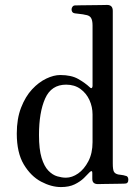

<svg xmlns="http://www.w3.org/2000/svg" viewBox="-20 -746 560 778"><path d="M227 12Q188 12 146.5 -10Q105 -32 76.5 -79.5Q48 -127 48 -205Q48 -265 65.5 -310Q83 -355 110 -384Q137 -413 167.5 -427.5Q198 -442 224 -442Q269 -442 297 -426Q325 -410 343 -393Q349 -387 352 -389.5Q355 -392 355 -398V-643Q355 -664 348.5 -674Q342 -684 325 -686Q318 -688 303.5 -689.5Q289 -691 283 -692Q270 -694 270 -708Q270 -714 274 -719Q278 -724 284 -724Q287 -724 305 -724.5Q323 -725 346.5 -725Q370 -725 389.5 -725.5Q409 -726 414 -726Q437 -726 437 -702V-84Q437 -59 441.5 -50.5Q446 -42 459 -39Q465 -38 473.5 -37Q482 -36 487 -34Q500 -33 500 -18Q500 -2 486 -2Q483 -2 468 -1.5Q453 -1 434 -1Q415 -1 398.5 -0.5Q382 0 377 0Q354 0 354 -21V-46Q354 -52 351 -52.5Q348 -53 343 -48Q335 -39 320 -24.5Q305 -10 282.5 1Q260 12 227 12ZM247 -26Q272 -26 296.5 -43Q321 -60 338 -92.5Q355 -125 355 -170V-282Q355 -313 342.5 -340.5Q330 -368 306 -385.5Q282 -403 248 -403Q188 -403 163 -347Q138 -291 138 -199Q138 -141 148.5 -106.5Q159 -72 176 -54.5Q193 -37 212 -31.5Q231 -26 247 -26Z"/></svg>

Font: TsukuhouMincho
Style: Regular
Weight: 400
Designer: Iose
Foundry: Typographish
Version: Version 1.001; ttfautohint (v1.8.3)